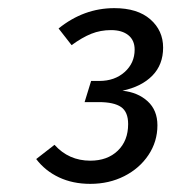

<svg xmlns="http://www.w3.org/2000/svg" viewBox="-20 -765 435 472"><path d="M381 -648Q381 -606 354.5 -579Q328 -552 281 -542Q319 -538 343 -516Q367 -494 367 -457Q367 -417 345 -384Q323 -351 285.5 -332Q248 -313 202 -313Q159 -313 125 -329Q91 -345 69 -374L114 -409Q149 -370 202 -370Q244 -370 269.5 -394.5Q295 -419 295 -460Q295 -490 277.5 -502Q260 -514 223 -514H188L204 -566H224Q262 -566 286.5 -588Q311 -610 311 -643Q311 -666 295.5 -678.5Q280 -691 253 -691Q227 -691 204.5 -682Q182 -673 156 -654L124 -695Q186 -745 261 -745Q318 -745 349.5 -717.5Q381 -690 381 -648Z"/></svg>

Font: Fira Sans Book
Style: Italic
Weight: 350
Italic angle: -8°
Designer: bBox Type GmbH & Carrois Corporate GbR & Edenspiekermann AG
Foundry: bBox Type GmbH & Carrois Corporate GbR & Edenspiekermann AG
Version: Version 4.301